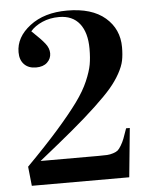

<svg xmlns="http://www.w3.org/2000/svg" viewBox="-53 -788 658 833"><g transform="rotate(-5 276.0 -372.0)"><path d="M51.8 0 43 -84Q126.5 -168.5 183.1 -232.9Q239.7 -297.4 273.4 -343.8Q307.1 -390.1 324.7 -431.2Q342.3 -472.2 347.7 -502Q353 -531.7 353 -570.8Q353 -641.1 322.3 -680.2Q291.5 -719.2 232.9 -719.2Q192.9 -719.2 159.9 -704.8Q127 -690.4 107.9 -668Q148.9 -629.4 165 -608.6Q181.2 -587.9 181.2 -565.9Q181.2 -542.5 163.8 -526.1Q146.5 -509.8 115.2 -509.8Q82.5 -509.8 63.7 -529.1Q44.9 -548.3 44.9 -582Q44.9 -647.5 107.7 -695.8Q170.4 -744.1 270 -744.1Q377.9 -744.1 436 -694.1Q494.1 -644 494.1 -564.9Q494.1 -532.2 489 -507.1Q483.9 -481.9 466.8 -451.2Q449.7 -420.4 424.6 -390.9Q399.4 -361.3 352.3 -317.1Q305.2 -272.9 247.1 -224.4Q189 -175.8 99.1 -104H351.1Q375.5 -104 388.7 -104.7Q401.9 -105.5 415.5 -109.9Q429.2 -114.3 435.8 -119.9Q442.4 -125.5 450.9 -139.6Q459.5 -153.8 465.3 -168.9Q471.2 -184.1 481 -212.9H497.1L476.1 0Z"/></g></svg>

Font: Display Semibold
Style: Regular
Weight: 600
Designer: Latin by Veronika Burian and Jose Scaglione. Greek by Irene Vlachou. Cyrillic by Vera Evstafieva.
Foundry: TypeTogether
Version: Version 3.002